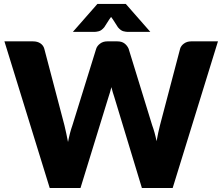

<svg xmlns="http://www.w3.org/2000/svg" viewBox="-20 -934 1105 954"><path d="M2 0ZM2 -728.5H144Q166 -728.5 180.8 -718.5Q195.5 -708.5 200 -692L300 -312Q304.5 -293.5 309 -272.5Q313.5 -251.5 318 -228.5Q327 -275.5 340 -312L458 -692Q462.5 -706 477.2 -717.2Q492 -728.5 513 -728.5H563Q585 -728.5 598.5 -718.2Q612 -708 619 -692L736 -312Q749 -277 758 -232.5Q762 -254.5 766.2 -274.5Q770.5 -294.5 775 -312L875 -692Q879 -706.5 894 -717.5Q909 -728.5 930 -728.5H1063L838 0H685L548 -451.5Q540.5 -473 533.5 -501Q526.5 -473 519 -451.5L380 0H227ZM727 -775.5H615Q606 -775.5 593 -778.8Q580 -782 566 -798.5L541 -837.5Q538.5 -841 536.2 -844Q534 -847 532 -850L523 -837.5L498 -798.5Q484 -782 471 -778.8Q458 -775.5 449 -775.5H342L464 -914.5H605Z"/></svg>

Font: Lato Black
Style: Regular
Weight: 900
Designer: Lukasz Dziedzic
Foundry: tyPoland Lukasz Dziedzic
Version: Version 2.007; 2014-02-27